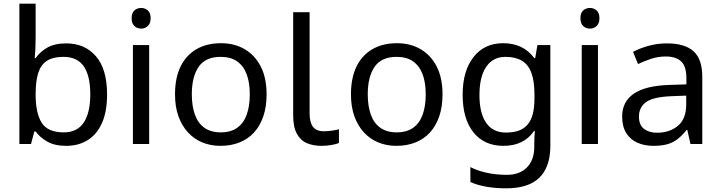

<svg xmlns="http://www.w3.org/2000/svg" viewBox="-20 -780 3905 1040"><path d="M173 -575Q173 -541 171.5 -511.5Q170 -482 168 -465H173Q196 -499 236 -522Q276 -545 339 -545Q439 -545 499.5 -475.5Q560 -406 560 -268Q560 -176 532.5 -114Q505 -52 455 -21Q405 10 339 10Q276 10 236 -13Q196 -36 173 -68H166L148 0H85V-760H173ZM324 -472Q267 -472 234 -450.5Q201 -429 187 -384.5Q173 -340 173 -271V-267Q173 -168 205.5 -115.5Q238 -63 326 -63Q398 -63 433.5 -116Q469 -169 469 -269Q469 -370 433.5 -421Q398 -472 324 -472Z M788 -536V0H700V-536ZM745 -737Q765 -737 780.5 -723.5Q796 -710 796 -681Q796 -653 780.5 -639Q765 -625 745 -625Q723 -625 708 -639Q693 -653 693 -681Q693 -710 708 -723.5Q723 -737 745 -737Z M1424 -269Q1424 -202 1406.5 -150.5Q1389 -99 1356.5 -63Q1324 -27 1277.5 -8.5Q1231 10 1174 10Q1121 10 1076 -8.5Q1031 -27 998 -63Q965 -99 946.5 -150.5Q928 -202 928 -269Q928 -358 958 -419.5Q988 -481 1044 -513.5Q1100 -546 1177 -546Q1250 -546 1305.5 -513.5Q1361 -481 1392.5 -419.5Q1424 -358 1424 -269ZM1019 -269Q1019 -206 1035.5 -159.5Q1052 -113 1087 -88Q1122 -63 1176 -63Q1230 -63 1265 -88Q1300 -113 1316.5 -159.5Q1333 -206 1333 -269Q1333 -333 1316 -378Q1299 -423 1264.5 -447.5Q1230 -472 1175 -472Q1093 -472 1056 -418Q1019 -364 1019 -269Z M1721 10Q1677 10 1642.5 -4.5Q1608 -19 1588 -55.5Q1568 -92 1568 -157V-714H1657V-165Q1657 -117 1675.5 -93Q1694 -69 1734 -69Q1756 -69 1779.5 -72.5Q1803 -76 1816 -80V-6Q1802 1 1774.5 5.5Q1747 10 1721 10Z M2377 -269Q2377 -202 2359.5 -150.5Q2342 -99 2309.5 -63Q2277 -27 2230.5 -8.5Q2184 10 2127 10Q2074 10 2029 -8.5Q1984 -27 1951 -63Q1918 -99 1899.5 -150.5Q1881 -202 1881 -269Q1881 -358 1911 -419.5Q1941 -481 1997 -513.5Q2053 -546 2130 -546Q2203 -546 2258.5 -513.5Q2314 -481 2345.5 -419.5Q2377 -358 2377 -269ZM1972 -269Q1972 -206 1988.5 -159.5Q2005 -113 2040 -88Q2075 -63 2129 -63Q2183 -63 2218 -88Q2253 -113 2269.5 -159.5Q2286 -206 2286 -269Q2286 -333 2269 -378Q2252 -423 2217.5 -447.5Q2183 -472 2128 -472Q2046 -472 2009 -418Q1972 -364 1972 -269Z M2706 -546Q2759 -546 2801.5 -526Q2844 -506 2874 -465H2879L2891 -536H2961V9Q2961 85 2935 136.5Q2909 188 2856 214Q2803 240 2721 240Q2663 240 2614.5 231.5Q2566 223 2528 206V125Q2566 145 2617 156Q2668 167 2726 167Q2795 167 2834.5 126.5Q2874 86 2874 16V-5Q2874 -17 2875 -39.5Q2876 -62 2877 -71H2873Q2845 -30 2803.5 -10Q2762 10 2707 10Q2603 10 2544.5 -63Q2486 -136 2486 -267Q2486 -395 2544.5 -470.5Q2603 -546 2706 -546ZM2718 -472Q2673 -472 2641.5 -448Q2610 -424 2593.5 -378Q2577 -332 2577 -266Q2577 -167 2613.5 -114.5Q2650 -62 2720 -62Q2761 -62 2790 -72.5Q2819 -83 2838 -105.5Q2857 -128 2866 -163Q2875 -198 2875 -246V-267Q2875 -340 2858.5 -385Q2842 -430 2807 -451Q2772 -472 2718 -472Z M3219 -536V0H3131V-536ZM3176 -737Q3196 -737 3211.5 -723.5Q3227 -710 3227 -681Q3227 -653 3211.5 -639Q3196 -625 3176 -625Q3154 -625 3139 -639Q3124 -653 3124 -681Q3124 -710 3139 -723.5Q3154 -737 3176 -737Z M3592 -545Q3690 -545 3737 -502Q3784 -459 3784 -365V0H3720L3703 -76H3699Q3676 -47 3651.5 -27.5Q3627 -8 3595.5 1Q3564 10 3519 10Q3471 10 3432.5 -7Q3394 -24 3372 -59.5Q3350 -95 3350 -149Q3350 -229 3413 -272.5Q3476 -316 3607 -320L3698 -323V-355Q3698 -422 3669 -448Q3640 -474 3587 -474Q3545 -474 3507 -461.5Q3469 -449 3436 -433L3409 -499Q3444 -518 3492 -531.5Q3540 -545 3592 -545ZM3618 -259Q3518 -255 3479.5 -227Q3441 -199 3441 -148Q3441 -103 3468.5 -82Q3496 -61 3539 -61Q3607 -61 3652 -98.5Q3697 -136 3697 -214V-262Z"/></svg>

Font: ukannada25
Style: Book
Weight: 400
Designer: Jelle Bosma - Monotype Design Team
Foundry: Monotype Imaging Inc.
Version: Version 2.003